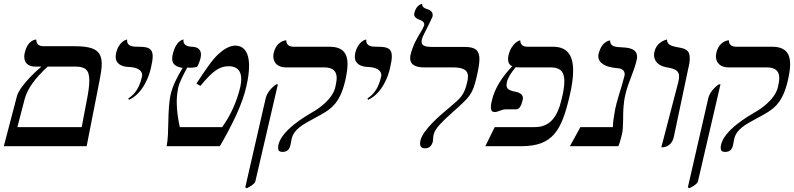

<svg xmlns="http://www.w3.org/2000/svg" viewBox="-34 -766 4160 1006"><path d="M-14 0H420L487 -341C494 -376 499 -406 499 -430C499 -502 460 -524 351 -524H194C169 -524 156 -536 156 -559C156 -559 111 -559 96 -490C94 -483 93 -476 93 -470C93 -438 112 -417 151 -417H183C132 -374 66 -305 55 -263ZM216 -417H361C413 -417 434 -400 434 -344C434 -317 429 -280 419 -231L394 -100H57L95 -246C109 -300 149 -356 216 -417Z M642 -243C717 -278 748 -369 757 -411C763 -436 766 -456 766 -471C766 -511 745 -521 694 -521C666 -521 632 -521 632 -554V-559C632 -559 590 -554 574 -487C573 -480 572 -474 572 -468C572 -436 597 -416 643 -415C685 -413 711 -398 711 -372C711 -368 710 -365 709 -361C698 -315 679 -276 638 -250Z M923 -410C896 -366 871 -317 861 -275C841 -189 854 -71 839 0H1118C1186 -117 1236 -222 1256 -310C1267 -356 1271 -392 1271 -421C1271 -509 1230 -527 1199 -527C1170 -527 1138 -508 1112 -484C1079 -455 1044 -402 995 -328L1016 -316C1085 -400 1120 -419 1165 -419C1207 -419 1230 -396 1230 -352C1230 -339 1228 -325 1225 -310C1206 -230 1172 -158 1130 -100H908C898 -146 892 -190 892 -232C892 -258 895 -283 900 -308C906 -334 927 -375 947 -412C953 -412 959 -411 964 -411C977 -411 989 -413 999 -416C1007 -430 1012 -444 1016 -458C1018 -466 1019 -474 1019 -480C1019 -506 1003 -520 972 -521C943 -522 927 -533 927 -553C927 -555 928 -557 928 -559C928 -559 889 -558 871 -481C869 -473 868 -465 868 -459C868 -427 890 -416 923 -410Z M1494 -38C1506 -89 1550 -112 1616 -148C1697 -191 1745 -217 1775 -344C1781 -371 1787 -402 1787 -431C1787 -479 1768 -521 1694 -521H1507C1480 -521 1466 -532 1466 -555C1466 -555 1415 -554 1400 -488C1399 -482 1398 -476 1398 -471C1398 -438 1421 -413 1462 -413H1664C1717 -413 1730 -387 1730 -357C1730 -341 1726 -325 1723 -310C1707 -240 1621 -188 1606 -180C1565 -156 1443 -85 1425 -8C1424 -2 1423 3 1423 8C1423 23 1430 30 1446 30C1468 30 1482 19 1487 -3C1491 -17 1492 -31 1494 -38ZM1260 220C1285 207 1302 195 1304 184L1422 -324H1413C1385 -304 1365 -279 1358 -251L1251 216Z M1895 -243C1970 -278 2001 -369 2010 -411C2016 -436 2019 -456 2019 -471C2019 -511 1998 -521 1947 -521C1919 -521 1885 -521 1885 -554V-559C1885 -559 1843 -554 1827 -487C1826 -480 1825 -474 1825 -468C1825 -436 1850 -416 1896 -415C1938 -413 1964 -398 1964 -372C1964 -368 1963 -365 1962 -361C1951 -315 1932 -276 1891 -250Z M2176 -558C2179 -570 2187 -588 2195 -602C2200 -611 2231 -675 2232 -678C2233 -682 2233 -685 2233 -688C2233 -706 2217 -715 2202 -719C2195 -721 2176 -728 2178 -746C2177 -745 2148 -743 2137 -698C2137 -695 2136 -693 2136 -691C2136 -674 2153 -667 2163 -663C2174 -659 2189 -652 2189 -638C2189 -637 2189 -635 2188 -633C2186 -624 2176 -607 2170 -597C2150 -565 2129 -527 2117 -479C2116 -473 2115 -467 2115 -461C2115 -428 2142 -413 2186 -413H2338C2400 -413 2418 -395 2418 -365C2418 -355 2416 -344 2413 -332C2398 -268 2380 -252 2319 -201C2278 -167 2182 -87 2169 -30C2168 -24 2167 -19 2167 -14C2167 2 2175 11 2193 11C2215 11 2228 -1 2234 -25C2236 -36 2235 -46 2238 -61C2246 -95 2287 -132 2342 -182C2431 -261 2442 -274 2463 -361C2472 -400 2478 -432 2478 -456C2478 -500 2459 -520 2403 -520H2233C2199 -520 2175 -524 2175 -547C2175 -551 2175 -554 2176 -558Z M2909 -248C2887 -151 2846 -100 2768 -100H2558L2509 0H2698C2864 0 2909 -84 2951 -265C2963 -316 2969 -359 2969 -396C2969 -479 2936 -521 2864 -521H2733C2705 -521 2692 -532 2692 -555C2692 -555 2647 -546 2630 -475C2629 -468 2628 -461 2628 -456C2628 -438 2635 -426 2650 -419C2599 -366 2557 -303 2543 -238C2539 -224 2538 -213 2538 -205C2538 -185 2546 -179 2557 -179C2577 -179 2594 -193 2614 -193H2670C2688 -193 2698 -214 2704 -240C2705 -244 2706 -248 2706 -251C2706 -269 2693 -280 2668 -285C2632 -292 2620 -301 2620 -320C2620 -325 2621 -330 2622 -336C2628 -360 2644 -385 2668 -414C2674 -413 2679 -413 2686 -413H2851C2906 -413 2923 -385 2923 -341C2923 -315 2918 -283 2909 -248Z M3243 -272C3256 -330 3288 -391 3301 -448C3303 -456 3304 -462 3304 -468C3304 -510 3264 -516 3225 -518C3195 -519 3161 -521 3163 -554C3163 -554 3119 -554 3102 -482C3101 -479 3101 -474 3101 -471C3101 -437 3137 -413 3201 -409C3224 -407 3239 -397 3239 -378C3239 -375 3239 -373 3238 -369C3225 -313 3196 -237 3187 -181C3182 -152 3178 -128 3177 -100H3007L2952 0H3206C3212 -14 3218 -35 3225 -63C3230 -85 3230 -111 3231 -139C3231 -177 3231 -221 3243 -272Z M3431 6H3434C3445 6 3486 3 3497 -51L3572 -406C3578 -429 3580 -447 3580 -461C3580 -507 3554 -512 3513 -519C3494 -523 3461 -529 3461 -556V-559C3461 -559 3407 -550 3395 -494C3393 -488 3393 -483 3393 -478C3393 -444 3418 -420 3460 -413C3500 -406 3524 -398 3524 -365C3524 -357 3523 -348 3520 -336Z M3813 -38C3825 -89 3869 -112 3935 -148C4016 -191 4064 -217 4094 -344C4100 -371 4106 -402 4106 -431C4106 -479 4087 -521 4013 -521H3826C3799 -521 3785 -532 3785 -555C3785 -555 3734 -554 3719 -488C3718 -482 3717 -476 3717 -471C3717 -438 3740 -413 3781 -413H3983C4036 -413 4049 -387 4049 -357C4049 -341 4045 -325 4042 -310C4026 -240 3940 -188 3925 -180C3884 -156 3762 -85 3744 -8C3743 -2 3742 3 3742 8C3742 23 3749 30 3765 30C3787 30 3801 19 3806 -3C3810 -17 3811 -31 3813 -38ZM3579 220C3604 207 3621 195 3623 184L3741 -324H3732C3704 -304 3684 -279 3677 -251L3570 216Z"/></svg>

Font: Libertinus Serif
Style: Italic
Weight: 400
Italic angle: -12°
Designer: Philipp H. Poll, Khaled Hosny
Foundry: Caleb Maclennan
Version: Version 7.050;RELEASE